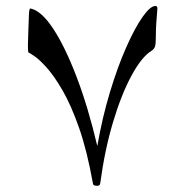

<svg xmlns="http://www.w3.org/2000/svg" viewBox="-20 -530 607 635"><path d="M500.5 -502Q500.5 -499 499.3 -484.9Q498 -470.7 496.8 -452.6Q495.6 -434.6 495.6 -418.9Q495.6 -384.3 492.7 -376Q489.7 -367.7 481.4 -362.3Q448.2 -341.8 414.6 -279.3Q380.9 -216.8 353.5 -125Q326.2 -33.2 311.5 76.2Q310.5 84.5 301.8 84.5Q288.1 84.5 287.6 78.1Q268.1 -31.2 241.5 -107.2Q214.8 -183.1 186.5 -231.7Q158.2 -280.3 133.5 -307.4Q108.9 -334.5 92.5 -345.2Q76.2 -356 73.7 -356.9Q72.3 -361.3 72.3 -379.4Q72.3 -392.1 73.7 -427.7Q74.7 -460.9 75.7 -481.4Q76.7 -502 80.1 -502Q115.7 -495.6 155.3 -436Q194.8 -376.5 233.2 -276.1Q271.5 -175.8 301.8 -46.9Q318.4 -142.1 343.8 -225.8Q369.1 -309.6 397.5 -373.5Q425.8 -437.5 451.4 -473.9Q477.1 -510.3 494.1 -510.3Q500.5 -510.3 500.5 -502Z"/></svg>

Font: Scheherazade New
Style: Regular
Weight: 400
Designer: SIL International
Foundry: SIL International
Version: Version 4.000